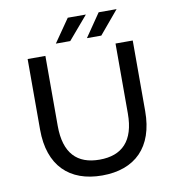

<svg xmlns="http://www.w3.org/2000/svg" viewBox="-95 -972 981 1065"><g transform="rotate(-10 395.5 -439.5)"><path d="M268 -757H349L460 -887H358ZM443 -757H524L633 -887H532ZM395 8C580 8 691 -99 691 -302V-700H594V-306C594 -151 522 -81 396 -81C270 -81 199 -151 199 -306V-700H99V-302C99 -99 211 8 395 8Z"/></g></svg>

Font: AWKNG-Font Medium
Style: Regular
Weight: 500
Designer: Awakening Church
Foundry: Awakening Church
Version: Version 1.700;PS 001.700;hotconv 1.0.88;makeotf.lib2.5.64775